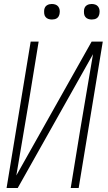

<svg xmlns="http://www.w3.org/2000/svg" viewBox="-20 -944 540 964"><path d="M13 0 134 -735H174L126 -441Q110 -346 94 -251.5Q78 -157 62 -63L440 -735H496L375 0H335L383 -294Q399 -389 415 -483.5Q431 -578 447 -672L69 0ZM441 -846Q431 -846 422.5 -849Q414 -852 408.5 -859Q403 -866 402 -875.5Q401 -885 402 -895Q403 -901 406 -907Q409 -913 415 -917Q421 -921 427.5 -922.5Q434 -924 440 -924Q450 -924 458.5 -921Q467 -918 472.5 -911Q478 -904 479.5 -894.5Q481 -885 479 -875Q478 -869 475 -863Q472 -857 466.5 -853Q461 -849 454 -847.5Q447 -846 441 -846ZM241 -846Q231 -846 222.5 -849Q214 -852 208.5 -859Q203 -866 202 -875.5Q201 -885 202 -895Q203 -901 206 -907Q209 -913 215 -917Q221 -921 227.5 -922.5Q234 -924 240 -924Q250 -924 258.5 -921Q267 -918 272.5 -911Q278 -904 279.5 -894.5Q281 -885 279 -875Q278 -869 275 -863Q272 -857 266.5 -853Q261 -849 254 -847.5Q247 -846 241 -846Z"/></svg>

Font: Iosevka Term Curly XLt Obl
Style: Regular
Weight: 200
Italic angle: -9°
Designer: Belleve Invis
Foundry: Belleve Invis
Version: Version 32.3.0